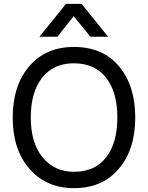

<svg xmlns="http://www.w3.org/2000/svg" viewBox="-20 -966 767 998"><path d="M542 -775H450L363 -882L278 -775H185L323 -946H404ZM365 12Q221 12 133.5 -88Q46 -188 46 -355Q46 -521 132 -621.5Q218 -722 364 -722Q514 -722 598.5 -621.5Q683 -521 683 -355Q683 -189 597.5 -88.5Q512 12 365 12ZM365 -73Q473 -73 531.5 -148Q590 -223 590 -355Q590 -487 531.5 -562Q473 -637 364 -637Q258 -637 199 -562Q140 -487 140 -355Q140 -223 201.5 -148Q263 -73 365 -73Z"/></svg>

Font: LXGW 975 Gothic SC
Style: Regular
Weight: 400
Version: Version 2.01;February 25, 2021